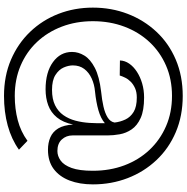

<svg xmlns="http://www.w3.org/2000/svg" viewBox="-7 -699 927 953"><g transform="rotate(90 456.5 -222.5)"><path d="M456 221.1Q357 221.1 276.5 186.6Q196 152.1 137.9 91.4Q79.8 30.7 48.8 -49.1Q17.8 -129 17.8 -220Q17.8 -311.9 48.8 -392.7Q79.8 -473.5 137.4 -535.2Q195 -597 276 -631.5Q357 -666 456 -666Q555 -666 636 -631.5Q717 -597 775 -535.2Q833 -473.5 864.1 -392.7Q895.2 -311.9 895.2 -220Q895.2 -154.4 876 -104.2Q856.7 -54 818.8 -25.5Q780.9 2.9 723.2 2.9Q688.5 2.9 661.1 -9.1Q633.7 -21.1 617.3 -48.2Q601 -75.3 598.1 -121.9Q587.9 -71.9 562.9 -41.6Q538 -11.3 502.3 1.7Q466.7 14.8 423.5 14.8Q338.5 14.8 288.2 -21.9Q237.8 -58.5 237.8 -116.5Q237.8 -148.3 255.9 -177.9Q273.9 -207.5 316.9 -229.8Q359.9 -252.1 434.6 -260.9Q475.1 -264.9 508.5 -272.5Q542 -280 563.3 -293.4Q584.6 -306.7 588.2 -327.9Q585 -356 573.1 -381.3Q561.2 -406.6 535.5 -422.3Q509.8 -438 463.8 -438Q437.3 -438 418.1 -429.5Q399 -421 385.9 -408.1Q372.8 -395.2 365.7 -380.5Q358.5 -365.8 354.7 -353.3L280.1 -354.3Q280.8 -378.6 295.7 -400.2Q310.6 -421.9 336.2 -438.5Q361.9 -455.2 394.5 -464.7Q427.2 -474.2 463.8 -474.2Q528.3 -474.2 566 -457Q603.7 -439.8 622.2 -412.4Q640.8 -385 646.5 -353.4Q652.2 -321.7 652.2 -292.1V-118.7Q652.2 -87.8 672.3 -65.8Q692.4 -43.9 729.4 -43.9Q754.7 -43.9 777.2 -60.1Q799.7 -76.3 813.7 -114.5Q827.6 -152.7 827.6 -220Q827.6 -304.5 800.8 -376.1Q773.9 -447.8 724.1 -500.8Q674.2 -553.8 606.2 -583.2Q538.3 -612.7 456 -612.7Q373.7 -612.7 305.8 -583.2Q237.9 -553.8 188.5 -500.8Q139.1 -447.8 112.2 -376.1Q85.2 -304.5 85.2 -220Q85.2 -136.5 112.2 -65.8Q139.1 4.9 188.4 57.4Q237.7 109.8 305.7 138.7Q373.7 167.7 456 167.7Q520 167.7 576.5 152.9Q633.1 138.1 678.9 104.6L723 147Q671.2 184 603.5 202.6Q535.9 221.1 456 221.1ZM426 -17.2Q471.8 -17.2 502.4 -32.3Q533 -47.4 551.5 -73.6Q570 -99.8 578.9 -133.4Q587.8 -167 590.1 -204.3Q592.4 -241.7 591.4 -279.4Q567.8 -259.1 527.3 -247.5Q486.8 -236 434.4 -230.6Q399.5 -227.6 369.8 -214.2Q340.1 -200.7 322.3 -177.4Q304.6 -154.1 304.6 -120.5Q304.6 -99 315.1 -74.9Q325.7 -50.9 352.4 -34Q379 -17.2 426 -17.2Z"/></g></svg>

Font: Panamera Thin
Style: Regular
Weight: 100
Designer: Bastien Sozeau
Foundry: NBR — Bastien Sozeau
Version: Version 3.003;gftools[0.9.33]